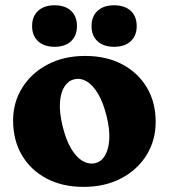

<svg xmlns="http://www.w3.org/2000/svg" viewBox="-20 -707 651 740"><path d="M308.5 -491.4Q390.2 -491.4 451.2 -459Q512.3 -426.7 546.1 -369.5Q580 -312.4 580 -237.3Q580 -166.1 544.9 -109.4Q509.9 -52.7 447.2 -19.7Q384.5 13.3 301.9 13.3Q220.6 13.3 159.6 -18.9Q98.5 -51.1 64.5 -108.8Q30.5 -166.5 30.5 -242.9Q30.5 -312.4 65.6 -368.7Q100.6 -425.1 163.1 -458.2Q225.6 -491.4 308.5 -491.4ZM346.9 -78.2Q370.4 -83.7 384.5 -107.2Q398.6 -130.7 401.1 -169.3Q403.6 -208 391.1 -258.2Q378.1 -311.6 358.1 -345.3Q338.1 -378.9 314.4 -393.1Q290.6 -407.2 266.2 -401.2Q243.3 -396.1 228.6 -373.4Q213.9 -350.7 211.1 -312.3Q208.4 -273.9 221.2 -221Q234.3 -167.4 254.3 -133.9Q274.3 -100.5 298.4 -86.6Q322.6 -72.7 346.9 -78.2ZM190.4 -526.6Q150.5 -526.6 127.1 -547.8Q103.7 -568.9 103.7 -606.5Q103.7 -644.1 127.1 -665.4Q150.5 -686.7 190.4 -686.7Q230.7 -686.7 253.6 -665.4Q276.6 -644.1 276.6 -606.5Q276.6 -569.3 253.6 -548Q230.7 -526.6 190.4 -526.6ZM419.4 -526.6Q379.6 -526.6 356.2 -547.8Q332.8 -568.9 332.8 -606.5Q332.8 -644.1 356.2 -665.4Q379.6 -686.7 419.4 -686.7Q460.6 -686.7 483.7 -665.4Q506.9 -644.1 506.9 -606.5Q506.9 -569.3 483.7 -548Q460.6 -526.6 419.4 -526.6Z"/></svg>

Font: Fraunces SuperSoft Wonky
Style: Regular
Weight: 900
Version: Version 1.000;[b76b70a41]